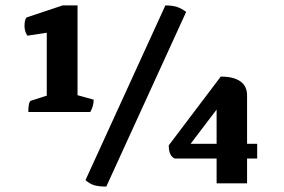

<svg xmlns="http://www.w3.org/2000/svg" viewBox="-20 -675 1047 707"><path d="M84.3 -262.5Q84.3 -301.3 94.3 -304.2L165.5 -327.1L152.2 -304.1V-611.7L167.9 -556.8L80.8 -543.6Q75.6 -551.3 73 -560Q70.3 -568.6 70.3 -578.8Q70.3 -588.4 71.5 -596.1Q72.7 -603.8 77.5 -610.6L210.4 -655H265.5V-307L246.6 -329.6L324.9 -308Q324.9 -296.6 322.1 -286Q319.4 -275.4 312.5 -262.5ZM371.4 12Q343.9 12 327.2 7.1Q310.6 2.3 294.8 -11.8L588.9 -655Q612.1 -655 628.8 -650.4Q645.5 -645.8 665.5 -631.2ZM777.6 0V-330.3L818.1 -324.9L661.5 -118.7L633.5 -145.4H927V-91.2H623.5Q601.4 -100.8 601.4 -139.8L792.9 -393Q839.9 -393 864.8 -375.6Q889.8 -358.2 889.8 -323.6V0Z"/></svg>

Font: Petrona
Style: Regular
Weight: 400
Designer: Ringo R. Seeber
Foundry: Ringo R. Seeber
Version: Version 2.001; ttfautohint (v1.8.3)